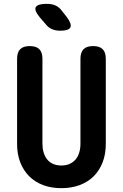

<svg xmlns="http://www.w3.org/2000/svg" viewBox="-20 -970 640 1000"><path d="M69 -664Q69 -697 85 -713.5Q101 -730 135 -730Q169 -730 185 -713.5Q201 -697 201 -664V-221Q201 -197 207 -176.5Q213 -156 225 -140.5Q237 -125 256 -116.5Q275 -108 300 -108Q325 -108 344 -117Q363 -126 375 -141Q387 -156 393 -176.5Q399 -197 399 -221V-664Q399 -697 415 -713.5Q431 -730 465 -730Q499 -730 515 -713.5Q531 -697 531 -664V-220Q531 -167 514.5 -124.5Q498 -82 468 -52Q438 -22 395 -6Q352 10 300 10Q247 10 204.5 -6Q162 -22 132 -52Q102 -82 85.5 -124.5Q69 -167 69 -220ZM293 -810Q270 -810 251 -818Q232 -826 218 -844L187 -880Q156 -918 167 -934Q178 -950 223 -950Q251 -950 270 -941Q289 -932 302 -914L328 -881Q355 -845 346.5 -827.5Q338 -810 293 -810Z"/></svg>

Font: Maple Mono
Style: Bold
Weight: 700
Monospace: yes
Designer: subframe7536
Version: Version 7.200